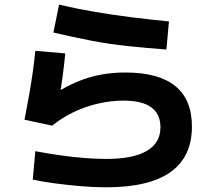

<svg xmlns="http://www.w3.org/2000/svg" viewBox="-20 -809 920 827"><path d="M121.1 -35.6 132.2 -157.8Q184.4 -147.8 239.4 -140Q294.4 -132.2 345.6 -128.3Q396.7 -124.4 436.7 -124.4Q553.3 -124.4 612.2 -158.9Q671.1 -193.3 671.1 -261.1Q671.1 -317.8 631.7 -346.7Q592.2 -375.6 512.2 -375.6Q457.8 -375.6 402.2 -362.8Q346.7 -350 296.1 -325.6Q245.6 -301.1 204.4 -267.8L85.6 -293.3Q97.8 -356.7 106.7 -407.2Q115.6 -457.8 121.7 -502.2Q127.8 -546.7 132.2 -590L261.1 -578.9Q256.7 -531.1 250 -481.7Q243.3 -432.2 234.4 -380L215.6 -405.6Q264.4 -436.7 313.3 -457.2Q362.2 -477.8 413.3 -487.2Q464.4 -496.7 520 -496.7Q663.3 -496.7 735 -438.3Q806.7 -380 806.7 -264.4Q806.7 -133.3 714.4 -67.8Q622.2 -2.2 436.7 -2.2Q384.4 -2.2 326.7 -7.2Q268.9 -12.2 214.4 -19.4Q160 -26.7 121.1 -35.6ZM696.7 -595.6Q610 -602.2 530 -610.6Q450 -618.9 372.8 -633.9Q295.6 -648.9 210 -668.9L234.4 -788.9Q310 -771.1 388.9 -757.8Q467.8 -744.4 548.3 -734.4Q628.9 -724.4 707.8 -716.7Z"/></svg>

Font: Paperlogy 7 Bold
Style: Regular
Weight: 700
Designer: redesigned by Lee Juim, glyphs from Gmarket Sans & Montserrat
Foundry: PT&
Version: Version 1.001